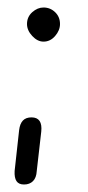

<svg xmlns="http://www.w3.org/2000/svg" viewBox="-20 -372 236 512"><path d="M44 120Q30 120 24 111Q18 102 19 84L31 -25Q33 -42 41 -50.5Q49 -59 64 -59Q79 -59 85.5 -49.5Q92 -40 90 -21L78 84Q77 102 68 111Q59 120 44 120ZM96 -261Q80 -261 66 -276Q52 -291 52 -308Q52 -327 66 -339.5Q80 -352 96 -352Q114 -352 127 -339.5Q140 -327 140 -308Q140 -291 127 -276Q114 -261 96 -261Z"/></svg>

Font: Edu NSW ACT Foundation
Style: Regular
Weight: 400
Designer: Tina and Corey Anderson
Foundry: Google for Education
Version: Version 1.003